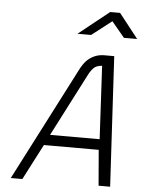

<svg xmlns="http://www.w3.org/2000/svg" viewBox="-61 -978 766 1026"><g transform="rotate(5 322.0 -465.0)"><path d="M488 -930H541L644 -799H573L504 -882L397 -799H324ZM344 -598Q354 -619 366.5 -637.5Q379 -656 396 -669.5Q413 -683 435 -690.5Q457 -698 486 -697H530L569 0H507L491 -191H197L98 0H36ZM225 -248H491L470 -640Q439 -638 424 -622Q409 -606 398 -584Z"/></g></svg>

Font: Panefresco 250wt
Style: Italic
Weight: 300
Version: Version 1.000